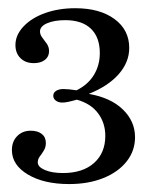

<svg xmlns="http://www.w3.org/2000/svg" viewBox="-20 -714 387 479"><path d="M152.4 -254.8Q89.5 -254.8 49.6 -278.6Q9.7 -302.4 9.7 -339.5Q9.7 -361.3 23 -374.6Q36.3 -387.9 56.5 -387.9Q74.2 -387.9 84.3 -379.8Q94.4 -371.8 94.4 -357.3Q94.4 -346.8 89.5 -338.7Q84.7 -330.6 79.4 -323.8Q74.2 -316.9 74.2 -308.9Q74.2 -297.6 91.9 -289.9Q109.7 -282.3 137.1 -282.3Q186.3 -282.3 214.5 -307.3Q242.7 -332.3 242.7 -375Q242.7 -407.3 224.6 -431.5Q206.5 -455.6 171.8 -465.3Q157.3 -461.3 149.2 -459.7Q141.1 -458.1 135.5 -458.1Q125.8 -458.1 119.4 -462.9Q112.9 -467.7 112.9 -475Q112.9 -483.1 120.2 -487.5Q127.4 -491.9 137.9 -491.9Q144.4 -491.9 152.4 -491.1Q160.5 -490.3 171 -488.7Q200 -503.2 214.5 -527.4Q229 -551.6 229 -581.5Q229 -621 206.9 -642.3Q184.7 -663.7 142.7 -663.7Q115.3 -663.7 97.6 -656Q79.8 -648.4 79.8 -635.5Q79.8 -627.4 85.5 -620.2Q91.1 -612.9 96.8 -604.8Q102.4 -596.8 102.4 -586.3Q102.4 -572.6 91.9 -564.5Q81.5 -556.5 64.5 -556.5Q43.5 -556.5 31 -569Q18.5 -581.5 18.5 -601.6Q18.5 -626.6 38.7 -648Q58.9 -669.4 92.7 -681.5Q126.6 -693.5 167.7 -693.5Q229 -693.5 265.7 -666.5Q302.4 -639.5 302.4 -594.4Q302.4 -558.9 276.2 -529Q250 -499.2 201.6 -479.8Q256.5 -470.2 286.7 -440.7Q316.9 -411.3 316.9 -371.8Q316.9 -337.9 296 -311.3Q275 -284.7 237.9 -269.8Q200.8 -254.8 152.4 -254.8Z"/></svg>

Font: Playfair 5pt SemiExpanded Light
Style: Regular
Weight: 400
Version: Version 2.203